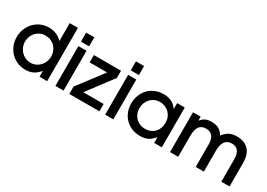

<svg xmlns="http://www.w3.org/2000/svg" viewBox="-1 -1515 3200 2305"><g transform="rotate(30 1599.0 -363.0)"><path d="M33 -276Q33 -338 54.5 -391.5Q76 -445 114 -484.5Q152 -524 203.5 -546.5Q255 -569 314 -569Q371 -569 419.5 -548.5Q468 -528 501 -490V-739H615V0H509V-81Q468 -32 423 -9.5Q378 13 317 13Q257 13 205 -9Q153 -31 114.5 -70Q76 -109 54.5 -162Q33 -215 33 -276ZM147 -279Q147 -240 161.5 -205.5Q176 -171 200.5 -145.5Q225 -120 258.5 -105.5Q292 -91 331 -91Q368 -91 400.5 -105.5Q433 -120 457 -145.5Q481 -171 495 -205Q509 -239 509 -278Q509 -318 495 -352.5Q481 -387 456.5 -412Q432 -437 398 -451Q364 -465 324 -465Q287 -465 254.5 -450.5Q222 -436 198 -411Q174 -386 160.5 -352Q147 -318 147 -279Z M729 -552H842V0H729ZM729 -739H842V-614H729Z M922 -102 1186 -450H944V-552H1320V-451L1057 -102H1339V0H922Z M1419 -552H1532V0H1419ZM1419 -739H1532V-614H1419Z M1622 -274Q1622 -337 1643.5 -390.5Q1665 -444 1702.5 -482.5Q1740 -521 1792.5 -543Q1845 -565 1906 -565Q1970 -565 2016 -542.5Q2062 -520 2098 -470V-552H2204V0H2098V-80Q2057 -30 2013 -8.5Q1969 13 1906 13Q1844 13 1792 -8.5Q1740 -30 1702 -68.5Q1664 -107 1643 -159.5Q1622 -212 1622 -274ZM1736 -273Q1736 -234 1749.5 -200.5Q1763 -167 1787.5 -142.5Q1812 -118 1845.5 -104.5Q1879 -91 1918 -91Q1957 -91 1989.5 -104.5Q2022 -118 2046 -142.5Q2070 -167 2083 -201Q2096 -235 2096 -275Q2096 -316 2082.5 -350Q2069 -384 2044.5 -408.5Q2020 -433 1986.5 -447Q1953 -461 1913 -461Q1875 -461 1842.5 -446.5Q1810 -432 1786.5 -407Q1763 -382 1749.5 -347.5Q1736 -313 1736 -273Z M2318 -552H2424V-496Q2454 -534 2487.5 -549.5Q2521 -565 2571 -565Q2631 -565 2670.5 -543Q2710 -521 2740 -472Q2774 -520 2817 -542.5Q2860 -565 2921 -565Q3030 -565 3086.5 -503Q3143 -441 3143 -322V0H3029V-308Q3029 -461 2912 -461Q2787 -461 2787 -288V0H2674V-309Q2674 -461 2553 -461Q2490 -461 2460.5 -419Q2431 -377 2431 -288V0H2318Z"/></g></svg>

Font: Involve SemiBold
Style: Regular
Weight: 600
Designer: Stefan Peev
Foundry: Context Ltd.
Version: Version 1.001